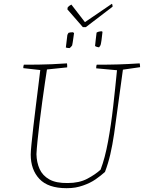

<svg xmlns="http://www.w3.org/2000/svg" viewBox="-20 -979 754 1006"><path d="M329 7Q232 7 186.5 -41.5Q141 -90 141 -169Q141 -185 145 -225Q149 -265 155 -317.5Q161 -370 168 -425.5Q175 -481 181 -530Q187 -579 191 -612L102 -622Q102 -634 105 -640Q146 -640 181 -640.5Q216 -641 252 -642.5Q288 -644 331 -647Q332 -642 332 -636.5Q332 -631 332 -626L226 -615Q222 -590 215.5 -545.5Q209 -501 201.5 -447Q194 -393 187.5 -339Q181 -285 176.5 -240.5Q172 -196 171 -171Q172 -128 187.5 -93.5Q203 -59 238.5 -39Q274 -19 335 -20Q395 -20 437.5 -42.5Q480 -65 507 -90Q530 -150 546 -237Q562 -324 573 -421Q584 -518 593 -611L484 -621Q484 -626 484.5 -631Q485 -636 487 -640Q551 -640 600.5 -641.5Q650 -643 712 -647Q714 -637 714 -627L624 -614Q608 -502 597.5 -420.5Q587 -339 578 -278.5Q569 -218 558 -170.5Q547 -123 530 -78Q509 -59 481 -39.5Q453 -20 415 -7Q395 0 375 3.5Q355 7 329 7ZM478 -738Q480 -756 482 -774.5Q484 -793 486 -808Q496 -815 514 -815L517 -812Q515 -790 512 -769.5Q509 -749 507 -743Q506 -741 503.5 -737Q501 -733 499 -731Q495 -731 488.5 -733Q482 -735 478 -738ZM325 -730 333 -796Q334 -799 336 -802Q338 -805 339 -807Q347 -810 362 -810L368 -806Q367 -799 365 -784.5Q363 -770 361 -757Q359 -744 358 -741Q356 -738 352 -733.5Q348 -729 345 -727Q334 -727 325 -730ZM414 -837 333 -930 335 -941Q342 -949 354 -955L425 -863L566 -959Q568 -958 569 -953Q570 -948 570 -944L430 -837Z"/></svg>

Font: Labrada ExtraLight
Style: Italic
Weight: 200
Italic angle: -7°
Designer: Mercedes Jáuregui
Foundry: Omnibus-Type Team
Version: Version 1.000; ttfautohint (v1.8.4.7-5d5b)